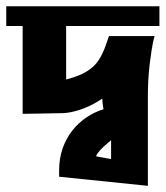

<svg xmlns="http://www.w3.org/2000/svg" viewBox="-24 -564 532 617"><path d="M333 -52.7V-113.3Q333 -113.3 325.2 -106.9Q317.4 -100.6 308.6 -92.3Q299.8 -84 292.5 -75.2Q285.2 -66.4 285.2 -61.5ZM308.6 -212.9Q304.7 -235.4 304.7 -247.1Q248 -209 189.5 -201.2H188.5Q182.6 -200.2 163.6 -200.2Q144.5 -200.2 112.3 -199.2L48.8 -198.2V-480.5H-3.9V-543.9H488.3V-480.5H188.5V-308.6Q218.8 -316.4 239.3 -326.2Q259.8 -335.9 274.4 -349.1Q289.1 -362.3 299.3 -380.9Q309.6 -399.4 318.4 -425.8L326.2 -448.2H472.7L467.8 -428.7Q465.8 -419.9 462.9 -400.9Q460 -381.8 457 -357.9Q454.1 -334 452.6 -306.6Q451.2 -279.3 451.2 -253.9V33.2L166 3.9V-15.6Q166 -54.7 177.2 -86.9Q188.5 -119.1 208 -144Q227.5 -168.9 253.4 -186.5Q279.3 -204.1 308.6 -212.9Z"/></svg>

Font: Shorif Bongobondhu ANSI V2
Style: Regular
Weight: 400
Designer: Shorif Uddin Shishir, Shorif art & Design, e-mail : shorifart@gmail.com, facebook : Shorif2001
Foundry: Lipighor Font Foundry
Version: Designed By Shorif Uddin Shishir | Build By Niladri Shekhar 